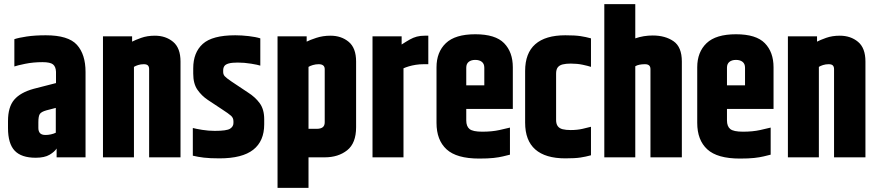

<svg xmlns="http://www.w3.org/2000/svg" viewBox="-20 -767 4279 936"><path d="M50 -576Q70 -583 110 -589Q150 -595 203 -595Q313 -595 355 -548.5Q397 -502 397 -416V0H256V-43Q246 -27 221.5 -12.5Q197 2 154 2Q84 2 51.5 -32.5Q19 -67 19 -143V-177Q19 -245 49 -280.5Q79 -316 144 -334L253 -362V-417Q252 -442 238.5 -453Q225 -464 187 -464Q142 -464 103 -456Q64 -448 50 -443ZM252 -120V-241L206 -229Q181 -222 174 -211Q167 -200 167 -171V-143Q167 -127 175 -118Q183 -109 202 -109Q215 -109 228.5 -112Q242 -115 252 -120Z M624 -564Q639 -572 668.5 -582.5Q698 -593 735 -593Q788 -593 824 -563Q860 -533 860 -467V0H707V-430Q707 -442 701 -448Q695 -454 681 -454Q666 -454 653.5 -450Q641 -446 633 -441V0H482V-590H624Z M922 -434Q922 -511 968.5 -553Q1015 -595 1127 -595Q1158 -595 1192.5 -591Q1227 -587 1249 -580V-447Q1238 -451 1204.5 -456.5Q1171 -462 1139 -462Q1110 -462 1094.5 -457.5Q1079 -453 1073.5 -444.5Q1068 -436 1068 -424V-416Q1068 -404 1075.5 -395.5Q1083 -387 1108 -370L1189 -316Q1224 -294 1246 -264Q1268 -234 1268 -186V-161Q1268 -79 1214.5 -37Q1161 5 1050 5Q1003 5 974 1.5Q945 -2 920 -8V-143Q935 -139 965.5 -134Q996 -129 1027 -129Q1085 -129 1101.5 -139.5Q1118 -150 1118 -167V-176Q1118 -192 1106.5 -202.5Q1095 -213 1061 -235L993 -280Q963 -300 942.5 -329.5Q922 -359 922 -408Z M1475 -564Q1490 -572 1522 -582.5Q1554 -593 1591 -593Q1644 -593 1680 -563Q1716 -533 1716 -467V-147Q1716 -69 1672.5 -34.5Q1629 0 1563 0H1484V149H1333V-590H1475ZM1563 -430Q1563 -442 1555.5 -448Q1548 -454 1534 -454Q1519 -454 1505.5 -450Q1492 -446 1484 -441V-139H1524Q1543 -139 1553 -146.5Q1563 -154 1563 -171Z M2051 -593H2068V-454H2045Q2025 -454 2006.5 -451Q1988 -448 1973 -443.5Q1958 -439 1947 -434V0H1796V-590H1938V-550Q1961 -565 1978 -574.5Q1995 -584 2012 -588.5Q2029 -593 2051 -593Z M2108 -439Q2108 -513 2153.5 -556.5Q2199 -600 2297 -600Q2395 -600 2437.5 -556.5Q2480 -513 2480 -439V-317H2341V-437Q2341 -456 2329 -465.5Q2317 -475 2297 -475Q2277 -475 2265 -465.5Q2253 -456 2253 -437V-190L2108 -192ZM2108 -264H2253V-180Q2253 -151 2269 -138Q2285 -125 2331 -125Q2378 -125 2414.5 -133Q2451 -141 2466 -145V-13Q2450 -9 2431.5 -4.5Q2413 0 2386 3Q2359 6 2316 6Q2206 6 2157 -39Q2108 -84 2108 -168ZM2238 -351H2480V-236H2238Z M2540 -421Q2540 -508 2589.5 -551.5Q2639 -595 2736 -595Q2783 -595 2809.5 -591Q2836 -587 2861 -580V-441Q2846 -446 2820 -451.5Q2794 -457 2762 -457Q2739 -457 2723 -453Q2707 -449 2699 -438.5Q2691 -428 2691 -408V-182Q2691 -163 2699 -152Q2707 -141 2723 -137Q2739 -133 2762 -133Q2794 -133 2820 -139Q2846 -145 2861 -149V-10Q2836 -3 2809.5 1Q2783 5 2736 5Q2639 5 2589.5 -38.5Q2540 -82 2540 -169Z M2926 -747H3077V-580Q3097 -587 3118.5 -590.5Q3140 -594 3162 -594Q3223 -594 3263.5 -566Q3304 -538 3304 -467V0H3151V-430Q3151 -442 3144.5 -448Q3138 -454 3124 -454Q3109 -454 3097 -451.5Q3085 -449 3077 -444V0H2926Z M3379 -439Q3379 -513 3424.5 -556.5Q3470 -600 3568 -600Q3666 -600 3708.5 -556.5Q3751 -513 3751 -439V-317H3612V-437Q3612 -456 3600 -465.5Q3588 -475 3568 -475Q3548 -475 3536 -465.5Q3524 -456 3524 -437V-190L3379 -192ZM3379 -264H3524V-180Q3524 -151 3540 -138Q3556 -125 3602 -125Q3649 -125 3685.5 -133Q3722 -141 3737 -145V-13Q3721 -9 3702.5 -4.5Q3684 0 3657 3Q3630 6 3587 6Q3477 6 3428 -39Q3379 -84 3379 -168ZM3509 -351H3751V-236H3509Z M3963 -564Q3978 -572 4007.5 -582.5Q4037 -593 4074 -593Q4127 -593 4163 -563Q4199 -533 4199 -467V0H4046V-430Q4046 -442 4040 -448Q4034 -454 4020 -454Q4005 -454 3992.5 -450Q3980 -446 3972 -441V0H3821V-590H3963Z"/></svg>

Font: Khand Variable Light
Style: Regular
Weight: 300
Designer: Satya Rajpurohit
Foundry: Indian Type Foundry
Version: Version 3.000